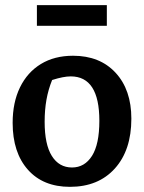

<svg xmlns="http://www.w3.org/2000/svg" viewBox="-20 -713 558 744"><path d="M251 11Q147 11 88 -55.5Q29 -122 29 -237Q29 -316 57.5 -374.5Q86 -433 138.5 -465Q191 -497 263 -497Q367 -497 428 -431Q489 -365 489 -253Q489 -131 425 -60Q361 11 251 11ZM259 -64Q308 -64 336.5 -109Q365 -154 365 -245Q365 -417 254 -417Q226 -417 182 -403Q167 -366 160 -326.5Q153 -287 153 -241Q153 -153 181 -108.5Q209 -64 259 -64ZM123 -613V-693H394V-613Z"/></svg>

Font: Piazzolla SemiBold
Style: Regular
Weight: 600
Designer: Juan Pablo del Peral
Foundry: Huerta Tipografica
Version: Version 1.330